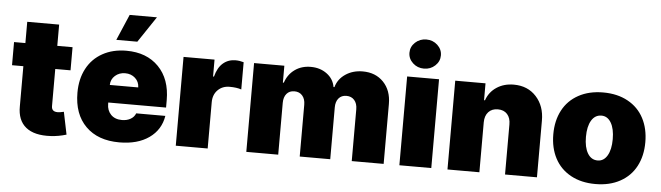

<svg xmlns="http://www.w3.org/2000/svg" viewBox="-49 -973 4044 1175"><g transform="rotate(5 1973.5 -385.5)"><path d="M375 -545.5V-403.4H281.2V-175.4Q281.2 -141.3 318.2 -141.3Q332.7 -141.3 356.5 -147L384.9 -9.2Q337 5.3 289.8 7.8Q188.6 13.5 136.4 -28.8Q84.2 -71 85.2 -157V-403.4H15.6V-545.5H85.2V-676.1H281.2V-545.5Z M710.2 9.9Q578.8 9.9 503.9 -64.6Q429 -139.2 429 -271.3Q429 -355.1 462.7 -418.9Q496.4 -482.6 559.5 -517.6Q622.5 -552.6 706 -552.6Q830.3 -552.6 903.8 -477.5Q977.3 -402.3 977.3 -272.7V-227.3H622.2V-218.8Q622.2 -178.6 646.8 -153.2Q671.5 -127.8 714.5 -127.8Q745 -127.8 767.4 -140.6Q789.8 -153.4 798.3 -176.1H977.3Q963.4 -89.8 892.9 -40Q822.4 9.9 710.2 9.9ZM637.8 -613.6 706 -772.7H873.6L767 -613.6ZM622.2 -335.2H796.9Q796.2 -370 771.5 -392.4Q746.8 -414.8 710.2 -414.8Q673.7 -414.8 648.3 -392.4Q622.9 -370 622.2 -335.2Z M1056.8 0V-545.5H1247.2V-441.8H1252.8Q1267.4 -497.9 1299.4 -525.2Q1331.3 -552.6 1376.4 -552.6Q1400.9 -552.6 1426.1 -545.1V-377.8Q1397.4 -387.8 1353.7 -387.8Q1309.7 -387.8 1281.2 -359.2Q1252.8 -330.6 1252.8 -284.1V0Z M1490.1 0V-545.5H1676.1V-441.8H1681.8Q1698.9 -493.3 1740.2 -522.9Q1781.6 -552.6 1838.1 -552.6Q1896 -552.6 1937.3 -522Q1978.7 -491.5 1987.2 -441.8H1992.9Q2006.7 -491.8 2051.8 -522.2Q2096.9 -552.6 2157.7 -552.6Q2236.5 -552.6 2285.2 -502Q2333.8 -451.3 2333.8 -367.9V0H2137.8V-318.2Q2137.8 -353.7 2119.7 -374.3Q2101.6 -394.9 2071 -394.9Q2040.5 -394.9 2023.1 -374.3Q2005.7 -353.7 2005.7 -318.2V0H1818.2V-318.2Q1818.2 -353.7 1800.1 -374.3Q1782 -394.9 1751.4 -394.9Q1720.9 -394.9 1703.5 -374.3Q1686.1 -353.7 1686.1 -318.2V0Z M2430.4 0V-545.5H2626.4V0ZM2596.8 -628.6Q2568.5 -602.3 2528.4 -602.3Q2488.3 -602.3 2460 -628.6Q2431.8 -654.8 2431.8 -691.8Q2431.8 -728.7 2460 -755Q2488.3 -781.2 2528.4 -781.2Q2568.5 -781.2 2596.8 -755Q2625 -728.7 2625 -691.8Q2625 -654.8 2596.8 -628.6Z M2921.9 -306.8V0H2725.9V-545.5H2911.9V-441.8H2917.6Q2935.4 -493.3 2980.1 -522.9Q3024.9 -552.6 3085.2 -552.6Q3171.2 -552.6 3223.5 -495.2Q3275.9 -437.9 3275.6 -348V0H3079.5V-306.8Q3079.9 -347.3 3059.1 -370.4Q3038.4 -393.5 3001.4 -393.5Q2964.8 -393.5 2943.5 -370.4Q2922.2 -347.3 2921.9 -306.8Z M3786.6 -25.4Q3722.3 9.9 3634.9 9.9Q3547.6 9.9 3483.3 -25.4Q3419 -60.7 3385.7 -124.1Q3352.3 -187.5 3352.3 -271.3Q3352.3 -355.1 3385.7 -418.5Q3419 -481.9 3483.3 -517.2Q3547.6 -552.6 3634.9 -552.6Q3722.3 -552.6 3786.6 -517.2Q3850.9 -481.9 3884.2 -418.5Q3917.6 -355.1 3917.6 -271.3Q3917.6 -187.5 3884.2 -124.1Q3850.9 -60.7 3786.6 -25.4ZM3636.4 -134.9Q3673.7 -134.9 3695.5 -171.9Q3717.3 -208.8 3717.3 -272.7Q3717.3 -336.6 3695.5 -373.6Q3673.7 -410.5 3636.4 -410.5Q3596.9 -410.5 3574.8 -373.8Q3552.6 -337 3552.6 -272.7Q3552.6 -208.5 3574.8 -171.7Q3596.9 -134.9 3636.4 -134.9Z"/></g></svg>

Font: Karasuma Gothic
Style: Black
Weight: 900
Designer: Rasmus Andersson / Ryoko Nishizuka
Foundry: Genbu
Version: Version 1.00